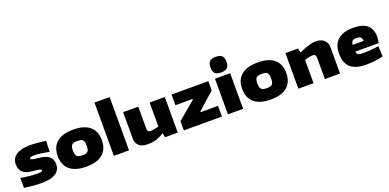

<svg xmlns="http://www.w3.org/2000/svg" viewBox="-3 -1777 5540 2736"><g transform="rotate(-20 2767.5 -409.0)"><path d="M298 12Q271 12 238.5 10.5Q206 9 171.5 6Q137 3 102 -1Q67 -5 37 -10V-160Q114 -147 172.5 -141Q231 -135 285 -135Q330 -135 347.5 -139.5Q365 -144 365 -156Q365 -169 346.5 -175.5Q328 -182 276 -187Q239 -190 198 -195.5Q157 -201 122.5 -218.5Q88 -236 65 -270.5Q42 -305 42 -366Q42 -454 115 -503Q188 -552 318 -552Q344 -552 370 -551Q396 -550 425 -547.5Q454 -545 487.5 -541Q521 -537 563 -531L557 -366Q494 -380 434 -388Q374 -396 336 -396Q296 -396 279 -390.5Q262 -385 262 -372Q262 -365 267.5 -360.5Q273 -356 286.5 -352Q300 -348 323 -345Q346 -342 380 -339Q486 -329 535.5 -288.5Q585 -248 585 -173Q585 12 298 12Z M979 11Q815 11 729.5 -61Q644 -133 644 -270Q644 -407 729.5 -478.5Q815 -550 979 -550Q1143 -550 1228 -478.5Q1313 -407 1313 -270Q1313 -133 1228 -61Q1143 11 979 11ZM979 -161Q1009 -161 1029 -165.5Q1049 -170 1061 -182.5Q1073 -195 1078 -216Q1083 -237 1083 -270Q1083 -303 1078 -323.5Q1073 -344 1061 -356Q1049 -368 1029 -372.5Q1009 -377 979 -377Q949 -377 929 -372.5Q909 -368 897 -356Q885 -344 879.5 -323Q874 -302 874 -270Q874 -237 879.5 -216Q885 -195 897 -183Q909 -171 929 -166Q949 -161 979 -161Z M1397 -808H1627V0H1397Z M1905 10Q1821 10 1777.5 -31Q1734 -72 1734 -144V-540H1964V-210Q1964 -180 1975 -167Q1986 -154 2012 -154Q2035 -154 2069.5 -160.5Q2104 -167 2136 -176V-540H2366V0H2173L2162 -63H2158Q2120 -43 2091.5 -29Q2063 -15 2035.5 -6.5Q2008 2 1977.5 6Q1947 10 1905 10Z M2458 -140 2729 -368V-378H2468V-540H3026V-400L2773 -174V-162H3036V0H2458Z M3242 -594Q3176 -594 3148.5 -621.5Q3121 -649 3121 -712Q3121 -774 3148.5 -802Q3176 -830 3242 -830Q3310 -830 3337 -801Q3364 -772 3364 -712Q3364 -652 3337 -623Q3310 -594 3242 -594ZM3127 -540H3357V0H3127Z M3776 11Q3612 11 3526.5 -61Q3441 -133 3441 -270Q3441 -407 3526.5 -478.5Q3612 -550 3776 -550Q3940 -550 4025 -478.5Q4110 -407 4110 -270Q4110 -133 4025 -61Q3940 11 3776 11ZM3776 -161Q3806 -161 3826 -165.5Q3846 -170 3858 -182.5Q3870 -195 3875 -216Q3880 -237 3880 -270Q3880 -303 3875 -323.5Q3870 -344 3858 -356Q3846 -368 3826 -372.5Q3806 -377 3776 -377Q3746 -377 3726 -372.5Q3706 -368 3694 -356Q3682 -344 3676.5 -323Q3671 -302 3671 -270Q3671 -237 3676.5 -216Q3682 -195 3694 -183Q3706 -171 3726 -166Q3746 -161 3776 -161Z M4195 -540H4388L4399 -477H4409Q4483 -512 4546 -531Q4609 -550 4656 -550Q4735 -550 4781 -509Q4827 -468 4827 -396V0H4597V-321Q4597 -351 4586 -364Q4575 -377 4549 -377Q4526 -377 4491.5 -370.5Q4457 -364 4425 -355V0H4195Z M5224 9Q5064 9 4987 -59Q4910 -127 4910 -268Q4910 -549 5229 -549Q5365 -549 5434.5 -490Q5504 -431 5504 -316Q5504 -264 5491 -219H5138Q5141 -200 5147.5 -188.5Q5154 -177 5166 -171Q5178 -165 5197.5 -163Q5217 -161 5245 -161Q5272 -161 5304.5 -162.5Q5337 -164 5368.5 -167Q5400 -170 5428 -173.5Q5456 -177 5474 -181L5480 -22Q5423 -7 5357 1Q5291 9 5224 9ZM5217 -396Q5175 -396 5157.5 -380.5Q5140 -365 5136 -322H5303Q5301 -362 5282 -379Q5263 -396 5217 -396Z"/></g></svg>

Font: Encode Sans Wide
Style: Black
Weight: 900
Designer: Pablo Impallari, Andres Torresi
Foundry: Pablo Impallari, Andres Torresi
Version: Version 1.000; ttfautohint (v1.00) -l 8 -r 50 -G 200 -x 14 -